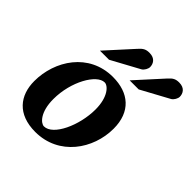

<svg xmlns="http://www.w3.org/2000/svg" viewBox="-196 -884 1047 1047"><g transform="rotate(45 327.0 -361.0)"><path d="M522 -303C522 -433 443 -500 320 -500C135 -500 32 -338 32 -181C32 -70 95 12 232 12C414 12 522 -146 522 -303ZM378 -307C378 -184 314 -43 244 -43C221 -43 175 -82 175 -185C175 -320 248 -447 309 -447C334 -447 378 -405 378 -307ZM654 -681C654 -705 640 -734 597 -734C570 -734 556 -727 534 -702L397 -551H467L629 -639C643 -647 654 -668 654 -681ZM425 -681C425 -705 411 -734 368 -734C341 -734 327 -727 305 -702L168 -551H238L400 -639C414 -647 425 -668 425 -681Z"/></g></svg>

Font: Veleka
Style: Bold Italic
Weight: 700
Italic angle: -12°
Designer: Stefan Peev, Context Ltd, 2016; SIL International, 1997-2014.
Foundry: Stefan Peev, Context Ltd, 2016
Version: Version 5.000